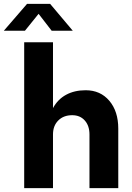

<svg xmlns="http://www.w3.org/2000/svg" viewBox="-66 -980 686 1000"><path d="M60 -760H210V-417Q235 -463 278.5 -486.5Q322 -510 380 -510Q457 -510 503.5 -455Q550 -400 550 -310V0H400V-280Q400 -325 375.5 -352.5Q351 -380 310 -380Q265 -380 237.5 -352.5Q210 -325 210 -280V0H60ZM313 -820H203L135 -908L64 -820H-46L75 -960H195Z"/></svg>

Font: Goli Bold
Style: Regular
Weight: 700
Designer: jaikishan Patel
Foundry: MagicType
Version: Version 1.000